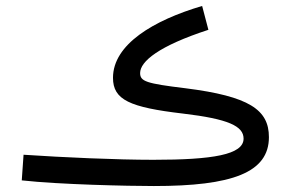

<svg xmlns="http://www.w3.org/2000/svg" viewBox="-20 -609 970 644"><path d="M496 15C759 15 882 -30 882 -149C882 -241 816 -286 602 -313C470 -329 450 -336 450 -364C450 -403 513 -455 679 -509L658 -589C495 -541 359 -460 359 -348C359 -274 415 -249 594 -228C746 -210 797 -186 797 -144C797 -90 693 -73 494 -73C373 -73 192 -81 59 -90L53 -4C179 10 411 15 496 15Z"/></svg>

Font: Noto Sans Arabic UI XCn Md
Style: Regular
Weight: 500
Width: 2
Designer: Monotype Design Team, Nadine Chahine and Nizar Qandah
Foundry: Monotype Imaging Inc.
Version: Version 2.010